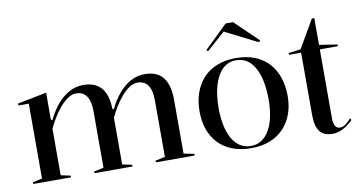

<svg xmlns="http://www.w3.org/2000/svg" viewBox="-72 -910 2100 1113"><g transform="rotate(-10 977.5 -354.0)"><path d="M44.8 0V-10L100.5 -22.2V-463.1H39.1V-474.1L210.5 -508.5V-350.9L218.5 -344Q241.1 -393.1 273 -431.8Q305 -470.6 344.5 -492.8Q384.1 -515 429 -515Q465.2 -515 492.2 -504Q519.3 -493 536.9 -471.4Q554.6 -449.9 563.5 -418Q572.4 -386 572.4 -344.1V-22.2L629.4 -10V0H405.5V-10L462.4 -22.2V-354.1Q462.4 -413.9 441.6 -443.9Q420.7 -473.9 380.4 -473.9Q355.6 -473.9 331.1 -457.3Q306.6 -440.7 284 -414.1Q261.4 -387.4 242.6 -356.3Q223.8 -325.1 210.5 -295.7V-22.2L267.4 -10V0ZM766.9 0V-10L823.8 -22.2V-354.1Q823.8 -413.9 803 -443.9Q782.1 -473.9 741.8 -473.9Q717 -473.9 692.5 -457.3Q668 -440.7 645.4 -414.1Q622.8 -387.4 604 -356.3Q585.2 -325.1 571.9 -295.7V-350.9L579.9 -344Q602.5 -393.1 634.4 -431.8Q666.4 -470.6 705.9 -492.8Q745.5 -515 790.4 -515Q829.7 -515 857.1 -502.7Q884.6 -490.4 901.4 -467.3Q918.1 -444.2 926 -411.9Q933.8 -379.5 933.8 -338.9V-22.2L995.1 -10V0Z M1326.7 -515Q1389.1 -515 1437.6 -496.1Q1486.1 -477.3 1519.1 -441.6Q1552.1 -406 1569.2 -356.4Q1586.2 -306.8 1586.2 -246Q1586.2 -189.3 1569.1 -141.7Q1552 -94.1 1519 -58.8Q1485.9 -23.5 1437.7 -4.2Q1389.5 15 1326.7 15Q1263.1 15 1214.5 -4.2Q1165.8 -23.5 1133 -58.8Q1100.2 -94.1 1083.8 -141.7Q1067.5 -189.3 1067.5 -246Q1067.5 -306.8 1085.1 -356.4Q1102.8 -406 1136.3 -441.6Q1169.7 -477.3 1218 -496.1Q1266.2 -515 1326.7 -515ZM1327.3 -502.2Q1278.4 -502.2 1245.4 -469.1Q1212.5 -436.1 1196.1 -378.2Q1179.6 -320.4 1179.6 -246Q1179.6 -193.2 1188.5 -147.9Q1197.3 -102.6 1215.8 -68.9Q1234.3 -35.2 1262 -16.5Q1289.6 2.2 1326.7 2.2Q1363.5 2.2 1391 -16.3Q1418.4 -34.7 1437.1 -68.5Q1455.9 -102.2 1464.9 -147.5Q1474 -192.8 1474 -246Q1474 -301.7 1465.2 -348.4Q1456.3 -395.2 1438 -429.7Q1419.7 -464.3 1392 -483.2Q1364.4 -502.2 1327.3 -502.2ZM1176.9 -582.1 1168 -589.7 1304.8 -722.7H1348.6L1485.4 -591L1475.9 -582.1L1285.4 -678.3Z M1806.3 15Q1752.6 15 1729.5 -16.7Q1706.5 -48.4 1706.5 -113.1V-480H1635.1V-490L1707 -500L1802.1 -664H1816.5V-506.5L1922.9 -490V-480H1816.5V-77.9Q1816.5 -43.2 1826.1 -28.1Q1835.8 -13 1853.2 -13Q1871.1 -13 1887.7 -25.5Q1904.2 -38 1920.9 -56.9L1925.5 -44.8Q1914.9 -34.1 1901.5 -23.5Q1888.2 -12.9 1872.8 -4Q1857.4 4.9 1840.6 10Q1823.8 15 1806.3 15Z"/></g></svg>

Font: Kalnia Thin
Style: Regular
Weight: 100
Version: Version 1.105